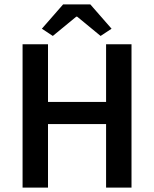

<svg xmlns="http://www.w3.org/2000/svg" viewBox="-20 -856 703 876"><path d="M83 0V-654H199V-391H464V-654H580V0H464V-290H199V0ZM171 -725 268 -836H392L489 -725L439 -692L332 -780H328L221 -692Z"/></svg>

Font: TT Toshiba Sans Medium
Style: Regular
Weight: 500
Designer: Paul D. Hunt
Foundry: Toshiba Corporation
Version: Version 2.020;PS 2.000;hotconv 1.0.86;makeotf.lib2.5.63406